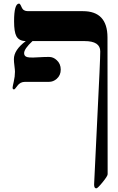

<svg xmlns="http://www.w3.org/2000/svg" viewBox="-20 -725 656 1065"><path d="M577.1 241.2Q577.1 251.5 549.3 285.6Q521.5 319.8 514.2 319.8Q502 319.8 502 298.8Q502 285.6 519 -53.7Q536.1 -393.1 536.1 -439.9Q536.1 -497.1 449.2 -497.1H160.2Q113.8 -454.1 113.8 -430.2Q113.8 -412.6 131.3 -408.2Q138.7 -405.8 163.1 -405.8Q172.4 -405.8 199 -407.5Q225.6 -409.2 252 -409.2Q275.9 -409.2 294.9 -391.1Q316.9 -371.1 316.9 -338.9Q316.9 -307.1 294.4 -287.6Q275.4 -271 252 -271H119.1Q92.3 -271 77.1 -250Q62 -229 58.1 -229Q49.8 -229 49.8 -238.8Q49.8 -244.1 56.4 -272.5Q63 -300.8 63 -327.1Q63 -336.9 60.1 -359.4Q57.1 -381.8 57.1 -397Q57.1 -447.8 123 -497.1Q85.4 -497.6 70.8 -524.4Q58.1 -548.3 58.1 -606.9Q58.1 -705.1 85.9 -705.1Q91.8 -705.1 100.3 -684.1Q108.9 -663.1 134.8 -663.1H439.9Q575.7 -663.1 576.2 -518.1Z"/></svg>

Font: Ezra SIL SR
Style: Regular
Weight: 400
Designer: Development by SIL's NRSI team. OpenType tables by Ralph Hancock ( hancock@dircon.co.uk ).
Foundry: Development by SIL's NRSI team.
Version: Version 2.51; 2007